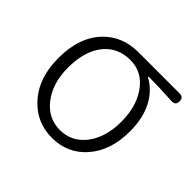

<svg xmlns="http://www.w3.org/2000/svg" viewBox="-135 -690 861 861"><g transform="rotate(45 295.5 -260.0)"><path d="M289 13Q191 13 126 -58Q56 -134 56 -261Q56 -394 128 -468Q192 -533 292 -533H435H552Q578 -533 578 -508Q578 -481 550 -483Q465 -488 401 -488V-484Q456 -454 486 -396Q516 -337 516 -256Q516 -131 449 -57Q386 13 289 13ZM289 -37Q363 -37 410 -97Q458 -159 458 -259Q458 -352 415 -415Q368 -483 291 -483Q214 -483 167 -428Q117 -368 117 -261Q117 -161 167 -98Q215 -37 289 -37Z"/></g></svg>

Font: GenSenRounded TW L
Style: Regular
Weight: 300
Version: Version 1.501;PS 1;hotconv 16.6.51;makeotf.lib2.5.65220